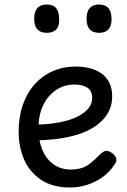

<svg xmlns="http://www.w3.org/2000/svg" viewBox="-20 -815 566 854"><path d="M293 19Q214 19 163 -15Q112 -49 87.5 -105Q63 -161 63 -228Q63 -295 81.5 -348.5Q100 -402 134 -440Q168 -478 214.5 -498.5Q261 -519 316 -519Q365 -519 401.5 -504.5Q438 -490 458.5 -460.5Q479 -431 479 -386Q479 -348 462.5 -317Q446 -286 416 -262.5Q386 -239 345 -223.5Q304 -208 253 -200Q202 -192 145 -191V-261Q178 -261 212.5 -265.5Q247 -270 279 -279Q311 -288 336 -302.5Q361 -317 375.5 -336Q390 -355 390 -379Q390 -411 368.5 -425Q347 -439 311 -439Q278 -439 249.5 -426Q221 -413 198.5 -387.5Q176 -362 163.5 -326Q151 -290 151 -244Q151 -189 168.5 -148Q186 -107 218 -84Q250 -61 295 -61Q325 -61 346 -68.5Q367 -76 385.5 -91.5Q404 -107 426 -129Q441 -144 453.5 -144Q466 -144 480 -133Q494 -122 497 -109.5Q500 -97 490 -84Q465 -46 431 -23.5Q397 -1 361.5 9Q326 19 293 19ZM188 -669Q160 -669 146 -684.5Q132 -700 132 -731Q132 -763 146 -779Q160 -795 188 -795Q216 -795 229.5 -779Q243 -763 243 -731Q245 -700 230.5 -684.5Q216 -669 188 -669ZM421 -669Q393 -669 379 -684.5Q365 -700 365 -731Q365 -763 379 -779Q393 -795 421 -795Q448 -795 462 -779Q476 -763 476 -731Q477 -700 462.5 -684.5Q448 -669 421 -669Z"/></svg>

Font: Playwrite AR
Style: Regular
Weight: 400
Designer: Veronika Burian, José Scaglione
Foundry: TypeTogether
Version: Version 1.002